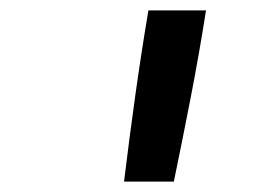

<svg xmlns="http://www.w3.org/2000/svg" viewBox="-20 -792 540 370"><path d="M219 -442Q229 -524 240.5 -606.5Q252 -689 266 -772H377Q364 -689 348 -606.5Q332 -524 315 -442Z"/></svg>

Font: Iosevka SS04 Semibold Oblique
Style: Regular
Weight: 600
Italic angle: -9°
Monospace: yes
Designer: Belleve Invis
Foundry: Belleve Invis
Version: Version 19.0.0; ttfautohint (v1.8.4)